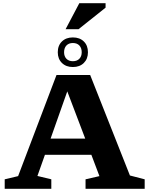

<svg xmlns="http://www.w3.org/2000/svg" viewBox="-20 -1183 930 1203"><path d="M794 -83.5 886.5 -59.5V0H516V-59.5L603 -79.5L552.5 -213H261.5L214.5 -80.5L301.5 -59.5V0H9.5V-59.5L93.5 -79.5L334 -713H545ZM297 -314.5H514L401.5 -610.5ZM436.5 -948.5Q479.5 -948.5 505.2 -923.2Q531 -898 531 -855.5Q531 -814 505.2 -788.5Q479.5 -763 436.5 -763Q394 -763 368 -788.5Q342 -814 342 -855.5Q342 -898 368 -923.2Q394 -948.5 436.5 -948.5ZM436.5 -799.5Q462.5 -799.5 477.2 -814.8Q492 -830 492 -855.5Q492 -882.5 477.2 -898Q462.5 -913.5 436.5 -913.5Q411 -913.5 396.2 -898Q381.5 -882.5 381.5 -855.5Q381.5 -830 396.2 -814.8Q411 -799.5 436.5 -799.5ZM391 -1000 477 -1163H641.5V-1135L472 -1000Z"/></svg>

Font: Newsreader 6pt SemiBold
Style: Regular
Weight: 600
Designer: Hugues Gentile
Foundry: Production Type
Version: Version 1.003; ttfautohint (v1.8.3)